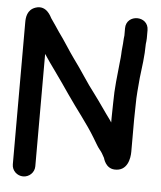

<svg xmlns="http://www.w3.org/2000/svg" viewBox="-50 -685 633 757"><g transform="rotate(5 266.5 -306.0)"><path d="M417 -538C417 -526.3 413 -499 413 -484C413 -477.1 411.4 -465.6 410.1 -452.4C404.9 -398.1 398.1 -351.2 398 -289.3C397.4 -266.7 397 -247.2 397 -233V-213.1C395.3 -215.8 393.9 -218.5 392 -221C368.7 -252.1 346.7 -285.7 320.8 -320.2C289 -360.6 261.8 -406.9 228.1 -451.9C210 -476.4 181.3 -523.3 161.3 -549.7C149.3 -567 138.7 -584.1 125.7 -602C122.5 -607.2 103.5 -652.5 60.6 -638.2C27.1 -627.1 25 -595.1 25 -577V-15C25 10.3 46 29 69.5 29C92.9 29 114 10.3 114 -15V-459.7C128.2 -438.5 143.1 -416.6 156.9 -398.1C177.4 -370.4 199.7 -336.9 219.4 -308.8C257.7 -252.7 300.3 -201.2 333.1 -146.6L346.2 -124.7C356.9 -105.5 365.8 -98.4 371.1 -88.9L380.9 -71.4C381.6 -69.8 390.2 -31.3 425.8 -29.5C477.4 -26.9 486 -78.4 486 -105V-233C486 -246.9 486.3 -264.3 487 -287.6C487 -330 490.8 -357.5 493.9 -397.6C499.1 -440.6 505.8 -485.4 506 -533.6C506.6 -538.9 508 -548.2 508 -556V-588C508 -646.4 419 -645.9 419 -588V-559.1C418.3 -551.3 417 -544.9 417 -538Z"/></g></svg>

Font: Just Breathe
Style: Bd
Weight: 400
Foundry: Cannot Into Space Fonts
Version: Version 0.72